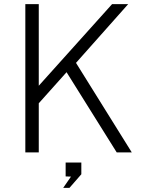

<svg xmlns="http://www.w3.org/2000/svg" viewBox="-20 -743 702 936"><path d="M622.5 0H549L304.5 -391L169 -239.5V0H103.5V-723H169V-325L526.5 -723H605L350.5 -436.5ZM288 173 326 118 300 117V49.5H376.5V106.5L318.5 173Z"/></svg>

Font: Public Sans Thin ExtraLight
Style: Regular
Weight: 250
Version: Version 1.007